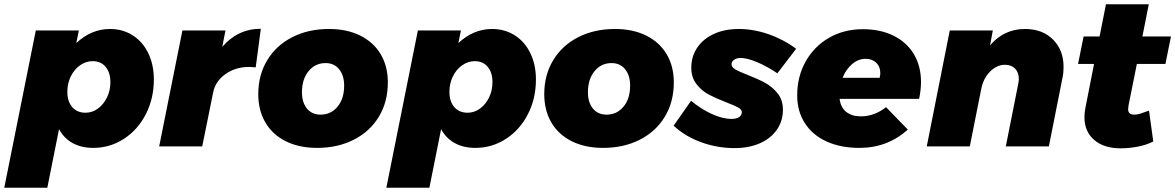

<svg xmlns="http://www.w3.org/2000/svg" viewBox="-47 -687 5515 901"><path d="M675 -314Q675 -225 637.5 -151.5Q600 -78 534.5 -35.5Q469 7 391 7Q335 7 294 -15.5Q253 -38 230 -81L175 194H-27L121 -544H323L311 -485Q382 -551 469 -551Q529 -551 576 -521Q623 -491 649 -437Q675 -383 675 -314ZM269 -256Q269 -211 292 -184.5Q315 -158 354 -158Q386 -158 412.5 -177.5Q439 -197 455 -229.5Q471 -262 471 -301Q471 -347 448.5 -373.5Q426 -400 388 -400Q356 -400 328.5 -380.5Q301 -361 285 -328Q269 -295 269 -256Z M1177 -552 1153 -371Q1133 -373 1123 -373Q1058 -373 1010.5 -339Q963 -305 953 -252L902 0H700L809 -544H1011L996 -467Q1069 -552 1177 -552Z M1773 -300Q1773 -209 1731 -139.5Q1689 -70 1613.5 -31.5Q1538 7 1441 7Q1357 7 1294.5 -24Q1232 -55 1198.5 -112Q1165 -169 1165 -245Q1165 -335 1207 -404.5Q1249 -474 1324.5 -512.5Q1400 -551 1497 -551Q1581 -551 1643.5 -520Q1706 -489 1739.5 -432.5Q1773 -376 1773 -300ZM1370 -254Q1370 -206 1393.5 -177.5Q1417 -149 1457 -149Q1506 -149 1537 -186.5Q1568 -224 1568 -285Q1568 -333 1544.5 -362Q1521 -391 1481 -391Q1432 -391 1401 -353Q1370 -315 1370 -254Z M2468 -314Q2468 -225 2430.5 -151.5Q2393 -78 2327.5 -35.5Q2262 7 2184 7Q2128 7 2087 -15.5Q2046 -38 2023 -81L1968 194H1766L1914 -544H2116L2104 -485Q2175 -551 2262 -551Q2322 -551 2369 -521Q2416 -491 2442 -437Q2468 -383 2468 -314ZM2062 -256Q2062 -211 2085 -184.5Q2108 -158 2147 -158Q2179 -158 2205.5 -177.5Q2232 -197 2248 -229.5Q2264 -262 2264 -301Q2264 -347 2241.5 -373.5Q2219 -400 2181 -400Q2149 -400 2121.5 -380.5Q2094 -361 2078 -328Q2062 -295 2062 -256Z M3115 -300Q3115 -209 3073 -139.5Q3031 -70 2955.5 -31.5Q2880 7 2783 7Q2699 7 2636.5 -24Q2574 -55 2540.5 -112Q2507 -169 2507 -245Q2507 -335 2549 -404.5Q2591 -474 2666.5 -512.5Q2742 -551 2839 -551Q2923 -551 2985.5 -520Q3048 -489 3081.5 -432.5Q3115 -376 3115 -300ZM2712 -254Q2712 -206 2735.5 -177.5Q2759 -149 2799 -149Q2848 -149 2879 -186.5Q2910 -224 2910 -285Q2910 -333 2886.5 -362Q2863 -391 2823 -391Q2774 -391 2743 -353Q2712 -315 2712 -254Z M3114 -97 3196 -214Q3243 -175 3293.5 -152Q3344 -129 3386 -129Q3409 -129 3421.5 -137.5Q3434 -146 3434 -161Q3434 -173 3417 -182.5Q3400 -192 3363 -206Q3312 -226 3279.5 -243Q3247 -260 3222 -291.5Q3197 -323 3197 -369Q3197 -422 3225 -463.5Q3253 -505 3303.5 -528Q3354 -551 3420 -551Q3489 -551 3559.5 -526.5Q3630 -502 3689 -458L3601 -343Q3552 -376 3505.5 -395.5Q3459 -415 3428 -415Q3410 -415 3398 -406.5Q3386 -398 3386 -385Q3386 -372 3403.5 -361.5Q3421 -351 3460 -336Q3511 -316 3544 -298Q3577 -280 3602 -249Q3627 -218 3627 -172Q3627 -119 3598.5 -78Q3570 -37 3518.5 -14.5Q3467 8 3400 8Q3319 8 3243.5 -19.5Q3168 -47 3114 -97Z M4275 -302Q4275 -264 4266 -223H3893Q3898 -183 3924 -162Q3950 -141 3993 -141Q4056 -141 4111 -184L4213 -79Q4118 7 3986 7Q3898 7 3832 -23Q3766 -53 3730 -109Q3694 -165 3694 -239Q3694 -328 3734 -399Q3774 -470 3844 -510Q3914 -550 4002 -550Q4085 -550 4147 -519Q4209 -488 4242 -432Q4275 -376 4275 -302ZM4084 -344Q4084 -374 4065 -392.5Q4046 -411 4015 -411Q3981 -411 3952 -386.5Q3923 -362 3907 -322H4081Q4084 -334 4084 -344Z M4944 -373Q4944 -345 4939 -322L4875 0H4673L4731 -292Q4734 -306 4734 -316Q4734 -347 4716.5 -365Q4699 -383 4669 -383Q4631 -383 4599.5 -351.5Q4568 -320 4558 -271L4504 0H4302L4410 -544H4612L4599 -474Q4664 -551 4763 -551Q4845 -551 4894.5 -501.5Q4944 -452 4944 -373Z M5249 -193Q5247 -179 5247 -175Q5247 -161 5254.5 -155Q5262 -149 5276 -149Q5290 -149 5305.5 -154Q5321 -159 5345 -168L5365 -23Q5334 -7 5293 1Q5252 9 5212 9Q5133 9 5087.5 -30.5Q5042 -70 5042 -137Q5042 -159 5046 -178L5087 -387H5012L5038 -516H5113L5143 -667H5344L5314 -516H5448L5422 -387H5288Z"/></svg>

Font: Gontserrat ExtraBold
Style: Italic
Weight: 800
Italic angle: -11.3°
Designer: Julieta Ulanovsky
Foundry: Julieta Ulanovsky
Version: Version 6.001